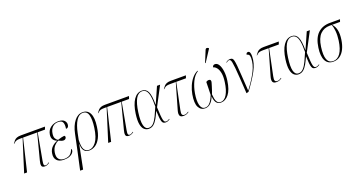

<svg xmlns="http://www.w3.org/2000/svg" viewBox="-50 -1675 5221 2784"><g transform="rotate(-20 2560.5 -283.0)"><path d="M52 0 208 -495H178Q145 -495 126 -491.5Q107 -488 93.5 -479Q80 -470 64 -454L60 -457Q77 -482 93 -499.5Q109 -517 133.5 -526.5Q158 -536 198 -536H568L554 -495H441L366 -84Q357 -36 363 -20.5Q369 -5 390 -5Q401 -5 415 -12.5Q429 -20 442 -30L446 -23Q408 6 373 6Q328 6 322.5 -23.5Q317 -53 330 -98L433 -495H216L97 0Z M665 10Q591 10 556 -29Q521 -68 533 -136Q542 -192 578 -228Q614 -264 664 -282V-284Q625 -298 606 -329Q587 -360 596 -407Q607 -471 657 -507Q707 -543 772 -543Q842 -543 869 -511Q896 -479 888 -440Q881 -401 844 -401Q855 -464 839.5 -498.5Q824 -533 768 -533Q715 -533 681 -499Q647 -465 638 -410Q628 -355 644.5 -327.5Q661 -300 681 -290Q715 -301 741 -307.5Q767 -314 786 -315Q791 -311 795 -304.5Q799 -298 797 -287Q794 -274 783 -264.5Q772 -255 756 -255Q739 -255 723 -260.5Q707 -266 679 -279Q647 -264 616 -230.5Q585 -197 574 -138Q562 -67 590.5 -33.5Q619 0 673 0Q727 0 760 -22.5Q793 -45 813 -102Q825 -94 821 -73Q818 -56 801.5 -36.5Q785 -17 751.5 -3.5Q718 10 665 10Z M829 239 900 -86 943 -291Q967 -407 1022 -476.5Q1077 -546 1151 -546Q1228 -546 1261.5 -478Q1295 -410 1276 -278Q1262 -174 1229 -111Q1196 -48 1151 -19Q1106 10 1055 10Q1028 10 1004 -2Q980 -14 965 -44.5Q950 -75 951 -131H949L875 239ZM1055 0Q1115 0 1165 -66Q1215 -132 1235 -276Q1252 -399 1233.5 -467.5Q1215 -536 1149 -536Q1091 -536 1048.5 -469.5Q1006 -403 982 -286L962 -188Q957 -84 981 -42Q1005 0 1055 0Z M1349 0 1505 -495H1475Q1442 -495 1423 -491.5Q1404 -488 1390.5 -479Q1377 -470 1361 -454L1357 -457Q1374 -482 1390 -499.5Q1406 -517 1430.5 -526.5Q1455 -536 1495 -536H1865L1851 -495H1738L1663 -84Q1654 -36 1660 -20.5Q1666 -5 1687 -5Q1698 -5 1712 -12.5Q1726 -20 1739 -30L1743 -23Q1705 6 1670 6Q1625 6 1619.5 -23.5Q1614 -53 1627 -98L1730 -495H1513L1394 0Z M1974 10Q1936 10 1906.5 -15.5Q1877 -41 1865.5 -100.5Q1854 -160 1868 -261Q1887 -397 1938 -471.5Q1989 -546 2066 -546Q2129 -546 2157 -487.5Q2185 -429 2185 -289H2188L2297 -536H2345L2191 -243Q2194 -165 2198 -117.5Q2202 -70 2208 -46Q2214 -22 2223.5 -13.5Q2233 -5 2248 -5Q2260 -5 2274.5 -11.5Q2289 -18 2299 -25L2302 -17Q2289 -8 2272.5 -1Q2256 6 2237 6Q2217 6 2203.5 -1Q2190 -8 2182 -28.5Q2174 -49 2169.5 -89Q2165 -129 2163 -196H2161Q2137 -141 2111 -94Q2085 -47 2052.5 -18.5Q2020 10 1974 10ZM1979 -4Q2022 -4 2054 -39Q2086 -74 2113.5 -132.5Q2141 -191 2171 -262Q2173 -366 2161.5 -426Q2150 -486 2126 -511Q2102 -536 2067 -536Q2004 -536 1966.5 -467.5Q1929 -399 1911 -270Q1874 -4 1979 -4Z M2513 6Q2477 6 2463 -9Q2449 -24 2449.5 -48.5Q2450 -73 2459 -103L2572 -495H2492Q2459 -495 2440 -491.5Q2421 -488 2407.5 -479Q2394 -470 2378 -454L2374 -457Q2391 -482 2407 -499.5Q2423 -517 2447.5 -526.5Q2472 -536 2512 -536H2743L2729 -495H2579L2495 -90Q2485 -42 2493 -23.5Q2501 -5 2530 -5Q2549 -5 2565 -13Q2581 -21 2592 -30L2596 -23Q2576 -8 2557 -1Q2538 6 2513 6Z M2844 10Q2777 10 2745 -51.5Q2713 -113 2736 -245Q2748 -311 2774 -370.5Q2800 -430 2838 -474.5Q2876 -519 2924 -541L2928 -534Q2868 -496 2830.5 -417.5Q2793 -339 2777 -246Q2758 -135 2775.5 -67.5Q2793 0 2847 0Q2882 0 2907 -21.5Q2932 -43 2950.5 -76Q2969 -109 2983 -145Q2985 -201 2986 -247.5Q2987 -294 2988 -344Q3006 -359 3029 -359Q3050 -359 3057 -345.5Q3064 -332 3057 -309Q3052 -291 3042.5 -260Q3033 -229 3022.5 -197.5Q3012 -166 3004 -146Q3006 -114 3012 -80Q3018 -46 3035.5 -23Q3053 0 3089 0Q3145 0 3184.5 -68Q3224 -136 3239 -250Q3251 -332 3240.5 -387Q3230 -442 3206 -472.5Q3182 -503 3153 -509Q3159 -544 3193 -544Q3229 -544 3252.5 -503.5Q3276 -463 3284 -397Q3292 -331 3281 -257Q3262 -121 3209.5 -55.5Q3157 10 3090 10Q3038 10 3014.5 -26.5Q2991 -63 2989 -123Q2966 -62 2929.5 -26Q2893 10 2844 10ZM3073 -605 3065 -608 3137 -783Q3146 -805 3161.5 -804.5Q3177 -804 3191 -792L3189 -783Z M3480 9Q3471 -138 3464.5 -236Q3458 -334 3452 -392.5Q3446 -451 3440 -480Q3434 -509 3426 -518.5Q3418 -528 3406 -528Q3389 -528 3362 -506L3358 -513Q3372 -524 3388 -531.5Q3404 -539 3424 -539Q3444 -539 3456.5 -531Q3469 -523 3476.5 -495.5Q3484 -468 3489.5 -411.5Q3495 -355 3500.5 -260Q3506 -165 3516 -20H3518Q3616 -150 3667 -252Q3718 -354 3718 -449Q3718 -485 3705 -499.5Q3692 -514 3673 -514Q3674 -531 3683 -538.5Q3692 -546 3704 -546Q3740 -546 3740 -470Q3740 -364 3679 -251Q3618 -138 3514 0Z M3946 6Q3910 6 3896 -9Q3882 -24 3882.5 -48.5Q3883 -73 3892 -103L4005 -495H3925Q3892 -495 3873 -491.5Q3854 -488 3840.5 -479Q3827 -470 3811 -454L3807 -457Q3824 -482 3840 -499.5Q3856 -517 3880.5 -526.5Q3905 -536 3945 -536H4176L4162 -495H4012L3928 -90Q3918 -42 3926 -23.5Q3934 -5 3963 -5Q3982 -5 3998 -13Q4014 -21 4025 -30L4029 -23Q4009 -8 3990 -1Q3971 6 3946 6Z M4285 10Q4247 10 4217.5 -15.5Q4188 -41 4176.5 -100.5Q4165 -160 4179 -261Q4198 -397 4249 -471.5Q4300 -546 4377 -546Q4440 -546 4468 -487.5Q4496 -429 4496 -289H4499L4608 -536H4656L4502 -243Q4505 -165 4509 -117.5Q4513 -70 4519 -46Q4525 -22 4534.5 -13.5Q4544 -5 4559 -5Q4571 -5 4585.5 -11.5Q4600 -18 4610 -25L4613 -17Q4600 -8 4583.5 -1Q4567 6 4548 6Q4528 6 4514.5 -1Q4501 -8 4493 -28.5Q4485 -49 4480.5 -89Q4476 -129 4474 -196H4472Q4448 -141 4422 -94Q4396 -47 4363.5 -18.5Q4331 10 4285 10ZM4290 -4Q4333 -4 4365 -39Q4397 -74 4424.5 -132.5Q4452 -191 4482 -262Q4484 -366 4472.5 -426Q4461 -486 4437 -511Q4413 -536 4378 -536Q4315 -536 4277.5 -467.5Q4240 -399 4222 -270Q4185 -4 4290 -4Z M4822 10Q4737 10 4702 -59.5Q4667 -129 4685 -254Q4705 -399 4777 -467.5Q4849 -536 4965 -536H5121L5108 -499H4985Q5024 -458 5037.5 -397.5Q5051 -337 5038 -250Q5027 -173 4999 -114.5Q4971 -56 4926.5 -23Q4882 10 4822 10ZM4823 1Q4890 1 4934.5 -62.5Q4979 -126 4997 -251Q5008 -330 5002 -396.5Q4996 -463 4978 -499H4948Q4859 -499 4801.5 -441Q4744 -383 4726 -255Q4690 1 4823 1Z"/></g></svg>

Font: Noto Serif Display Condensed ExtraLight
Style: Italic
Weight: 200
Width: 3
Italic angle: -12°
Designer: Monotype Design Team
Foundry: Monotype Imaging Inc.
Version: Version 2.009